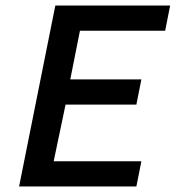

<svg xmlns="http://www.w3.org/2000/svg" viewBox="-20 -674 640 694"><path d="M49 0 180 -654H595L577 -563H269L234 -387H491L473 -296H217L174 -91H491L473 0Z"/></svg>

Font: Source Code Pro ExtraLight SemiBold
Style: Italic
Weight: 600
Italic angle: -11°
Monospace: yes
Version: Version 1.016;hotconv 1.0.116;makeotfexe 2.5.65601